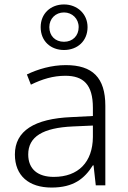

<svg xmlns="http://www.w3.org/2000/svg" viewBox="-20 -834 576 864"><path d="M268 -609C328 -609 374 -649 374 -712C374 -772 327 -814 268 -814C208 -814 163 -773 163 -712C163 -648 209 -609 268 -609ZM268 -646C228 -646 202 -673 202 -712C202 -750 230 -778 268 -778C305 -778 334 -750 334 -712C334 -673 307 -646 268 -646ZM276 -541C212 -541 151 -523 101 -499L119 -453C170 -478 219 -493 274 -493C355 -493 398 -454 398 -349V-312L301 -307C135 -300 47 -245 47 -139C47 -43 110 10 212 10C311 10 360 -30 398 -90H401L411 0H454V-358C454 -485 396 -541 276 -541ZM308 -265 398 -269V-217C397 -105 333 -38 222 -38C150 -38 107 -73 107 -139C107 -219 173 -259 308 -265Z"/></svg>

Font: Noto Sans Malayalam Light
Style: Regular
Weight: 300
Designer: Jelle Bosma - Monotype Design Team
Foundry: Monotype Imaging Inc.
Version: Version 2.104